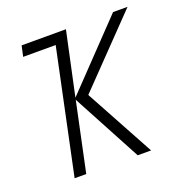

<svg xmlns="http://www.w3.org/2000/svg" viewBox="-102 -621 680 712"><g transform="rotate(-20 238.0 -265.0)"><path d="M74.2 0 177.2 -488.3H48.8L58.1 -530.3H232.9L179.2 -279.8L418.9 -530.3H476.1L227.5 -272.9L376 0H323.2L177.7 -272L120.1 0Z"/></g></svg>

Font: Open Sans SemiCondensed Light
Style: Italic
Weight: 300
Width: 4
Italic angle: -12°
Designer: Monotype Design Team
Foundry: Monotype Imaging Inc.
Version: Version 3.000